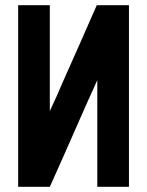

<svg xmlns="http://www.w3.org/2000/svg" viewBox="-20 -720 567 740"><path d="M50 -700H172V-292Q185 -320 198 -348.5Q211 -377 223 -406Q256 -479 289 -554.5Q322 -630 353 -700H477V0H355V-411Q337 -372 317 -327Q297 -282 279 -241Q253 -181 225.5 -119.5Q198 -58 172 0H50Z"/></svg>

Font: Tschichold
Style: Bold
Weight: 700
Designer: Peter Wiegel
Foundry: Peter Wiegel
Version: Version 1.000; ttfautohint (v1.3)